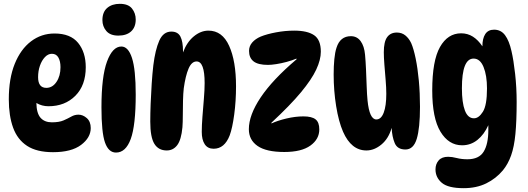

<svg xmlns="http://www.w3.org/2000/svg" viewBox="-20 -787 2757 1003"><path d="M257 8Q172 8 121.5 -25Q71 -58 48.5 -120Q26 -182 26 -268Q26 -377 57 -453.5Q88 -530 142 -571Q196 -612 265 -612Q348 -612 388 -563Q428 -514 428 -436Q428 -341 373.5 -286.5Q319 -232 233 -232Q199 -232 170 -249Q171 -195 192 -171.5Q213 -148 251 -148Q289 -148 312 -158Q335 -168 352.5 -178Q370 -188 390 -188Q413 -188 433.5 -170Q454 -152 454 -118Q454 -68 403.5 -30Q353 8 257 8ZM222 -328Q254 -328 275 -359Q296 -390 296 -436Q296 -467 285 -486.5Q274 -506 251 -506Q231 -506 214.5 -488.5Q198 -471 188.5 -443.5Q179 -416 179 -384Q179 -328 222 -328Z M606 -767Q650 -767 669.5 -742.5Q689 -718 689 -685Q689 -645 665 -623Q641 -601 598 -601Q556 -601 535.5 -625Q515 -649 515 -682Q515 -724 540 -745.5Q565 -767 606 -767ZM614 -544Q650 -544 669.5 -484Q689 -424 689 -293Q689 -132 663 -61Q637 10 586 10Q547 10 528.5 -42.5Q510 -95 510 -226Q510 -387 539 -465.5Q568 -544 614 -544Z M875 -622Q909 -622 922.5 -596Q936 -570 936 -519Q936 -516 936 -513Q956 -567 992.5 -597Q1029 -627 1069 -627Q1141 -627 1177 -547.5Q1213 -468 1213 -336Q1213 -259 1203.5 -188.5Q1194 -118 1180 -80Q1153 -10 1096 -10Q1065 -10 1049.5 -33.5Q1034 -57 1034 -98Q1034 -131 1037.5 -177Q1041 -223 1045 -270Q1049 -317 1049 -353Q1049 -466 1007 -466Q981 -466 965 -428.5Q949 -391 940 -326Q937 -300 936 -261.5Q935 -223 935 -185Q935 -147 933 -122Q927 -57 906 -29Q885 -1 851 -1Q808 -1 786.5 -35.5Q765 -70 765 -152Q765 -194 767 -246Q769 -298 772.5 -350.5Q776 -403 781 -446Q791 -527 812 -574.5Q833 -622 875 -622Z M1280 -112Q1280 -186 1342 -278.5Q1404 -371 1529 -477V-481Q1505 -471 1477 -463.5Q1449 -456 1423 -452Q1397 -448 1380 -448Q1328 -448 1304.5 -466.5Q1281 -485 1281 -521Q1281 -546 1297.5 -565Q1314 -584 1342 -596Q1374 -609 1422 -618Q1470 -627 1517 -627Q1586 -627 1621 -603Q1656 -579 1656 -517Q1656 -475 1632 -423.5Q1608 -372 1552 -304.5Q1496 -237 1398 -146V-142Q1430 -157 1476.5 -168Q1523 -179 1565 -179Q1609 -179 1628.5 -163.5Q1648 -148 1648 -111Q1648 -60 1601.5 -26.5Q1555 7 1465 7Q1371 7 1325.5 -24.5Q1280 -56 1280 -112Z M2098 -6Q2056 -6 2042 -39.5Q2028 -73 2026 -119Q2010 -63 1972.5 -32Q1935 -1 1894 -1Q1815 -1 1772 -99Q1749 -152 1736 -232.5Q1723 -313 1723 -398Q1723 -441 1726.5 -477.5Q1730 -514 1738 -538Q1757 -598 1813 -598Q1845 -598 1864 -572Q1883 -546 1887 -501Q1890 -469 1892 -424.5Q1894 -380 1895.5 -336Q1897 -292 1900 -262Q1910 -163 1946 -163Q1971 -163 1984.5 -198.5Q1998 -234 1998 -297Q1998 -329 1994.5 -370Q1991 -411 1988 -449.5Q1985 -488 1985 -514Q1985 -569 2002.5 -593Q2020 -617 2053 -617Q2079 -617 2097.5 -602Q2116 -587 2128 -562Q2141 -532 2151.5 -481Q2162 -430 2168 -365.5Q2174 -301 2174 -229Q2174 -117 2157 -61.5Q2140 -6 2098 -6Z M2394 -28Q2324 -28 2281 -99Q2238 -170 2238 -315Q2238 -470 2278.5 -541.5Q2319 -613 2389 -613Q2423 -613 2450.5 -595.5Q2478 -578 2500 -545Q2500 -586 2515 -609Q2530 -632 2561 -632Q2597 -632 2618.5 -603Q2640 -574 2652 -520Q2663 -473 2671 -401Q2679 -329 2679 -255Q2679 -155 2672.5 -87.5Q2666 -20 2650 25Q2634 70 2607 103Q2571 146 2520 171Q2469 196 2402 196Q2321 196 2288 168Q2255 140 2255 98Q2255 70 2271.5 51Q2288 32 2321 32Q2341 32 2366 38.5Q2391 45 2422 45Q2482 45 2506.5 5.5Q2531 -34 2531 -108Q2531 -119 2531 -133Q2509 -84 2474 -56Q2439 -28 2394 -28ZM2456 -169Q2481 -169 2502.5 -203Q2524 -237 2524 -325Q2524 -393 2506 -437Q2488 -481 2454 -481Q2393 -481 2393 -326Q2393 -251 2408.5 -210Q2424 -169 2456 -169Z"/></svg>

Font: DynaPuff Condensed Medium
Style: Regular
Weight: 500
Width: 3
Designer: Toshi Omagari, Jennifer Daniel
Foundry: Google Fonts
Version: Version 2.000; ttfautohint (v1.8.4.7-5d5b)